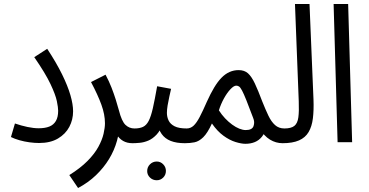

<svg xmlns="http://www.w3.org/2000/svg" viewBox="-20 -714 1854 964"><path d="M35 -26 55 -94Q87 -83 118 -76.5Q149 -70 174 -70Q206 -70 227.5 -78.5Q249 -87 260.5 -106.5Q272 -126 272 -158Q272 -174 265.5 -206Q259 -238 233.5 -292Q208 -346 152 -427L217 -469Q263 -399 291.5 -341Q320 -283 333.5 -236.5Q347 -190 347 -155Q347 -113 328 -77Q309 -41 271 -18.5Q233 4 176 4Q154 4 128 0.5Q102 -3 77.5 -10Q53 -17 35 -26Z M372 230 328 165Q384 130 419.5 94Q455 58 474 23Q493 -12 500 -42.5Q507 -73 507 -95Q507 -139 489 -188.5Q471 -238 437 -302L510 -339Q528 -305 540 -274Q552 -243 561 -214.5Q570 -186 577 -160Q591 -105 610 -87Q629 -69 655 -69Q676 -69 685.5 -60Q695 -51 695 -34Q695 -18 684.5 -6.5Q674 5 645 5Q618 5 598 -6.5Q578 -18 563.5 -41.5Q549 -65 539 -101L581 -106Q581 -56 567.5 -7.5Q554 41 527.5 84.5Q501 128 462 165.5Q423 203 372 230Z M767 191Q747 191 733 177.5Q719 164 719 145Q719 125 733 111Q747 97 767 97Q786 97 799.5 111Q813 125 813 144Q813 164 799.5 177.5Q786 191 767 191Z M645 5 655 -69Q681 -69 698 -77Q715 -85 726.5 -107Q738 -129 747.5 -171Q757 -213 769 -281L839 -268Q835 -250 830 -228Q825 -206 821.5 -184.5Q818 -163 818 -147Q818 -127 826.5 -109Q835 -91 856.5 -80Q878 -69 918 -69Q939 -69 948.5 -60Q958 -51 958 -34Q958 -18 947.5 -6.5Q937 5 908 5Q866 5 837 -6.5Q808 -18 791.5 -41.5Q775 -65 769 -99L799 -97Q786 -59 766 -38Q746 -17 724.5 -8Q703 1 682 3Q661 5 645 5Z M908 5 917 -69Q937 -69 952 -83Q967 -97 982.5 -126.5Q998 -156 1019 -204Q1037 -244 1055 -274Q1073 -304 1092 -323.5Q1111 -343 1132.5 -352.5Q1154 -362 1178 -362Q1207 -362 1225 -346Q1243 -330 1259.5 -295Q1276 -260 1297 -204Q1313 -164 1327.5 -133.5Q1342 -103 1361 -86Q1380 -69 1408 -69Q1429 -69 1438.5 -60Q1448 -51 1448 -34Q1448 -18 1438 -6.5Q1428 5 1399 5Q1365 5 1335.5 -13Q1306 -31 1282 -70L1316 -74Q1310 -46 1295 -27.5Q1280 -9 1259 -0.5Q1238 8 1212 8Q1192 8 1162.5 -1Q1133 -10 1102 -32.5Q1071 -55 1044 -94Q1022 -46 1000.5 -25Q979 -4 956.5 0.5Q934 5 908 5ZM1079 -160Q1093 -138 1110 -120Q1127 -102 1145.5 -88.5Q1164 -75 1181.5 -68Q1199 -61 1214 -61Q1246 -61 1253 -81Q1260 -101 1251 -122Q1230 -178 1217 -210.5Q1204 -243 1195.5 -259Q1187 -275 1180.5 -279.5Q1174 -284 1166 -284Q1154 -284 1137 -266Q1120 -248 1104.5 -220Q1089 -192 1079 -160Z M1398 5 1407 -69Q1442 -69 1458 -82Q1474 -95 1478 -125Q1482 -155 1480 -205L1461 -694H1534L1554 -214Q1556 -161 1551 -120Q1546 -79 1529.5 -51Q1513 -23 1481 -9Q1449 5 1398 5Z M1675 0 1655 -694H1728L1748 0Z"/></svg>

Font: Noto Sans Arabic ExtraCondensed
Style: Regular
Weight: 400
Width: 2
Designer: Monotype Design Team, Nadine Chahine, Nizar Qandah and Khaled Hosny
Foundry: Monotype Imaging Inc.
Version: Version 2.012